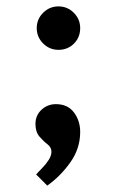

<svg xmlns="http://www.w3.org/2000/svg" viewBox="-20 -453 374 601"><path d="M163 -433Q191 -433 211 -413Q231 -393 231 -365Q231 -336 211.5 -316.5Q192 -297 163 -297Q135 -297 115 -317Q95 -337 95 -365Q95 -393 115 -413Q135 -433 163 -433ZM155 -127Q192 -127 211.5 -101Q231 -75 231 -40Q231 12 200 55.5Q169 99 128 128L93 93Q101 84 112.5 72.5Q124 61 132.5 47.5Q141 34 141 22Q141 8 128.5 -1.5Q116 -11 103.5 -25.5Q91 -40 91 -65Q91 -92 110 -109.5Q129 -127 155 -127Z"/></svg>

Font: Rosario Light Medium
Style: Regular
Weight: 500
Version: Version 1.101; ttfautohint (v1.8.1.43-b0c9)